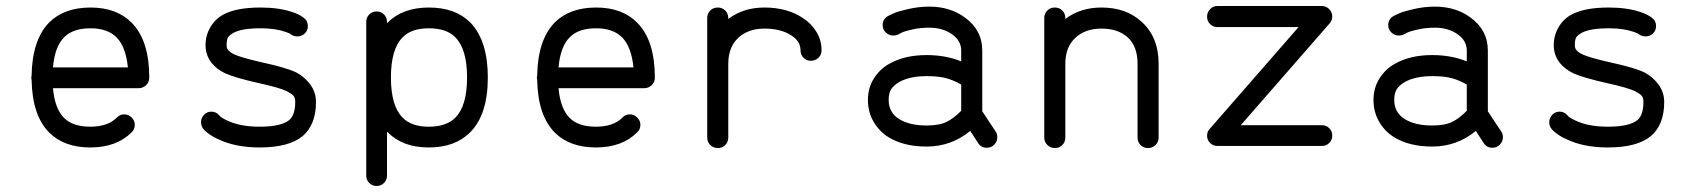

<svg xmlns="http://www.w3.org/2000/svg" viewBox="-20 -487 5640 638"><path d="M281 -462H280Q281 -462 281 -462Q368 -462 418 -411Q476 -352 476 -229Q476 -214 465.5 -204Q455 -194 441 -194H156Q162 -126 193 -95Q222 -66 280 -66Q338 -66 368 -96Q378 -107 393 -107Q407 -107 417.5 -96.5Q428 -86 428 -72Q428 -57 417 -47Q367 3 280 3Q194 3 144 -46Q87 -103 85 -222Q84 -225 84 -228.5Q84 -232 85 -236Q87 -354 143 -412Q193 -462 281 -462ZM281 -393Q222 -393 193 -363Q162 -332 156 -263H405Q398 -331 368 -362Q338 -393 281 -393Z M846 -462Q907 -462 951 -447Q961 -444 971 -439Q981 -434 985 -431L989 -428Q1003 -418 1003 -400Q1003 -386 993 -376Q983 -366 968 -366Q956 -366 946 -373Q944 -376 929 -381Q895 -393 846 -393Q784 -393 756 -378Q742 -370 737.5 -362.5Q733 -355 733 -336Q733 -327 738 -321Q744 -313 759 -306Q783 -295 854 -279Q932 -262 965 -246Q993 -231 1011.5 -205.5Q1030 -180 1030 -148Q1030 -73 986 -35Q940 3 843 3Q761 3 704 -25Q690 -31 678.5 -39Q667 -47 662 -52L657 -57Q648 -67 648 -81Q648 -95 658 -105.5Q668 -116 682 -116Q699 -116 709 -103Q713 -97 734 -87Q777 -66 843 -66Q914 -66 941 -88Q961 -105 961 -148Q961 -162 955.5 -168.5Q950 -175 933 -184Q908 -196 839 -211Q760 -229 729 -243Q700 -257 684 -277Q663 -303 663 -336.5Q663 -370 679.5 -397.5Q696 -425 723 -439Q766 -462 846 -462Z M1543 -412Q1601 -352 1601 -229Q1601 -106 1542 -47Q1492 3 1405 3Q1318 3 1269 -47Q1268 -47 1267.5 -48Q1267 -49 1266 -49V96V97Q1266 111 1256 121Q1246 131 1231.5 131Q1217 131 1207 121Q1197 111 1197 97V96V-414Q1197 -429 1207 -439Q1217 -449 1231.5 -449Q1246 -449 1256 -439Q1266 -429 1266 -414V-410Q1267 -410 1267.5 -411Q1268 -412 1268 -412Q1318 -462 1405.5 -462Q1493 -462 1543 -412ZM1405 -393Q1347 -393 1318 -363Q1279 -324 1279 -229.5Q1279 -135 1318 -96Q1347 -66 1405 -66Q1463 -66 1493 -96Q1532 -135 1532 -229.5Q1532 -324 1493 -363Q1464 -393 1405 -393Z M1961 -462H1960Q1961 -462 1961 -462Q2048 -462 2098 -411Q2156 -352 2156 -229Q2156 -214 2145.5 -204Q2135 -194 2121 -194H1836Q1842 -126 1873 -95Q1902 -66 1960 -66Q2018 -66 2048 -96Q2058 -107 2073 -107Q2087 -107 2097.5 -96.5Q2108 -86 2108 -72Q2108 -57 2097 -47Q2047 3 1960 3Q1874 3 1824 -46Q1767 -103 1765 -222Q1764 -225 1764 -228.5Q1764 -232 1765 -236Q1767 -354 1823 -412Q1873 -462 1961 -462ZM1961 -393Q1902 -393 1873 -363Q1842 -332 1836 -263H2085Q2078 -331 2048 -362Q2018 -393 1961 -393Z M2365 -462Q2380 -462 2390 -452Q2400 -442 2400 -427V-424Q2450 -462 2520 -462Q2596 -462 2648 -427Q2676 -409 2693 -381Q2710 -353 2710 -320Q2710 -305 2699.5 -295Q2689 -285 2674.5 -285Q2660 -285 2650 -295Q2640 -305 2640 -320Q2640 -350 2610 -369Q2575 -392 2520 -392Q2467 -392 2434 -362Q2400 -331 2400 -275V-33V-30Q2400 -15 2390 -5Q2380 5 2365.5 5Q2351 5 2340.5 -5Q2330 -15 2330 -30V-33V-275Q2330 -427 2330 -427Q2330 -442 2340 -452Q2350 -462 2365 -462Z M3068 -465Q3137 -465 3186 -429Q3244 -387 3244 -319V-227V-117Q3247 -113 3251.5 -106Q3256 -99 3265.5 -84.5Q3275 -70 3281.5 -60.5Q3288 -51 3288 -51Q3294 -42 3294 -31Q3294 -17 3284 -6.5Q3274 4 3259 4Q3240 4 3230 -12L3204 -52Q3141 0 3059 0Q2982 0 2931 -32Q2901 -51 2882.5 -83Q2864 -115 2864 -155Q2864 -195 2884 -226.5Q2904 -258 2935 -275Q2986 -304 3059 -304Q3123 -304 3174 -283V-319Q3174 -351 3145 -372Q3114 -395 3068 -395Q3039 -395 3013.5 -389.5Q2988 -384 2977 -379L2966 -373Q2958 -369 2948 -369Q2934 -369 2923.5 -379Q2913 -389 2913 -403Q2913 -424 2931 -434Q2938 -437 2949 -442.5Q2960 -448 2996 -456.5Q3032 -465 3068 -465ZM3059 -234Q3004 -234 2969 -215Q2950 -204 2941.5 -191Q2933 -178 2933 -155Q2933 -113 2967.5 -91.5Q3002 -70 3059 -70Q3101 -70 3125.5 -82Q3150 -94 3174 -119V-206Q3148 -221 3123 -227.5Q3098 -234 3059 -234Z M3485 -462Q3500 -462 3510 -452Q3520 -442 3520 -427V-424Q3570 -462 3640 -462Q3721 -462 3772 -416Q3830 -365 3830 -275V-30Q3830 -15 3819.5 -5Q3809 5 3794.5 5Q3780 5 3770 -5Q3760 -15 3760 -30V-275Q3760 -334 3726 -364Q3694 -392 3640 -392Q3587 -392 3554 -362Q3520 -331 3520 -275V-33V-30Q3520 -15 3510 -5Q3500 5 3485.5 5Q3471 5 3460.5 -5Q3450 -15 3450 -30V-33V-275Q3450 -427 3450 -427Q3450 -442 3460 -452Q3470 -462 3485 -462Z M4026 -467Q4372 -467 4372 -467Q4387 -467 4397 -456.5Q4407 -446 4407 -432Q4407 -419 4398 -409L4103 -71H4372H4373Q4387 -71 4397 -61Q4407 -51 4407 -36.5Q4407 -22 4397 -12Q4387 -2 4373 -2H4372Q4026 -2 4026 -2Q4011 -2 4001 -12Q3991 -22 3991 -36Q3991 -50 4000 -59L4295 -397H4026H4025Q4011 -397 4001 -407Q3991 -417 3991 -431.5Q3991 -446 4001 -456.5Q4011 -467 4025 -467Z M4748 -465Q4817 -465 4866 -429Q4924 -387 4924 -319V-227V-117Q4927 -113 4931.5 -106Q4936 -99 4945.5 -84.5Q4955 -70 4961.5 -60.5Q4968 -51 4968 -51Q4974 -42 4974 -31Q4974 -17 4964 -6.5Q4954 4 4939 4Q4920 4 4910 -12L4884 -52Q4821 0 4739 0Q4662 0 4611 -32Q4581 -51 4562.5 -83Q4544 -115 4544 -155Q4544 -195 4564 -226.5Q4584 -258 4615 -275Q4666 -304 4739 -304Q4803 -304 4854 -283V-319Q4854 -351 4825 -372Q4794 -395 4748 -395Q4719 -395 4693.5 -389.5Q4668 -384 4657 -379L4646 -373Q4638 -369 4628 -369Q4614 -369 4603.5 -379Q4593 -389 4593 -403Q4593 -424 4611 -434Q4618 -437 4629 -442.5Q4640 -448 4676 -456.5Q4712 -465 4748 -465ZM4739 -234Q4684 -234 4649 -215Q4630 -204 4621.5 -191Q4613 -178 4613 -155Q4613 -113 4647.5 -91.5Q4682 -70 4739 -70Q4781 -70 4805.5 -82Q4830 -94 4854 -119V-206Q4828 -221 4803 -227.5Q4778 -234 4739 -234Z M5326 -462Q5387 -462 5431 -447Q5441 -444 5451 -439Q5461 -434 5465 -431L5469 -428Q5483 -418 5483 -400Q5483 -386 5473 -376Q5463 -366 5448 -366Q5436 -366 5426 -373Q5424 -376 5409 -381Q5375 -393 5326 -393Q5264 -393 5236 -378Q5222 -370 5217.5 -362.5Q5213 -355 5213 -336Q5213 -327 5218 -321Q5224 -313 5239 -306Q5263 -295 5334 -279Q5412 -262 5445 -246Q5473 -231 5491.5 -205.5Q5510 -180 5510 -148Q5510 -73 5466 -35Q5420 3 5323 3Q5241 3 5184 -25Q5170 -31 5158.5 -39Q5147 -47 5142 -52L5137 -57Q5128 -67 5128 -81Q5128 -95 5138 -105.5Q5148 -116 5162 -116Q5179 -116 5189 -103Q5193 -97 5214 -87Q5257 -66 5323 -66Q5394 -66 5421 -88Q5441 -105 5441 -148Q5441 -162 5435.5 -168.5Q5430 -175 5413 -184Q5388 -196 5319 -211Q5240 -229 5209 -243Q5180 -257 5164 -277Q5143 -303 5143 -336.5Q5143 -370 5159.5 -397.5Q5176 -425 5203 -439Q5246 -462 5326 -462Z"/></svg>

Font: Brass Mono
Style: Regular
Weight: 400
Monospace: yes
Version: Version 1.100; ttfautohint (v1.8.3) -l 8 -r 50 -G 200 -x 14 